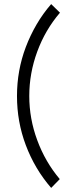

<svg xmlns="http://www.w3.org/2000/svg" viewBox="-20 -819 365 938"><path d="M230 -799Q190 -753 159 -700Q128 -647 106 -589Q63 -475 63 -350Q63 -224 106 -110Q150 7 230 99L272 56Q201 -28 162 -134Q123 -239 123 -350Q123 -461 162 -567Q201 -673 273 -757Z"/></svg>

Font: Unageo Variable
Style: Regular
Weight: 300
Designer: Richard Sepsi
Foundry: Richard Sepsi
Version: Version 2.200